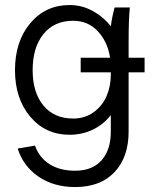

<svg xmlns="http://www.w3.org/2000/svg" viewBox="-20 -530 611 769"><path d="M423.8 -2V-68.8Q394 -30.8 351.1 -10.5Q308.1 9.8 258.8 9.8Q162.1 9.8 101.1 -62.7Q40 -135.3 40 -249Q40 -363.8 101.1 -436.8Q162.1 -509.8 258.8 -509.8Q307.6 -509.8 350.3 -486.6Q393.1 -463.4 423.8 -424.8Q428.7 -461.9 439 -500H500Q495.1 -455.1 495.1 -359.9V-298.8H559.1V-240.2H495.1V-2.9Q495.1 99.6 438.7 159.4Q382.3 219.2 280.8 219.2Q195.3 219.2 134.3 177.5Q73.2 135.7 50.8 64.9L120.1 53.2Q137.2 101.6 178.7 127.7Q220.2 153.8 280.8 153.8Q349.6 153.8 386.7 112.1Q423.8 70.3 423.8 -2ZM303.2 -240.2V-298.8H420.9Q411.1 -362.8 371.8 -404.8Q332.5 -446.8 272.9 -446.8Q197.3 -446.8 154.1 -393.6Q110.8 -340.3 110.8 -249Q110.8 -159.2 154.1 -107.2Q197.3 -55.2 272.9 -55.2Q319.8 -55.2 354.7 -80.3Q389.6 -105.5 406.7 -144.8Q423.8 -184.1 423.8 -231V-240.2Z"/></svg>

Font: LT Superior
Style: Regular
Weight: 400
Designer: Daniel Lyons
Foundry: LyonsType
Version: Version 1.000